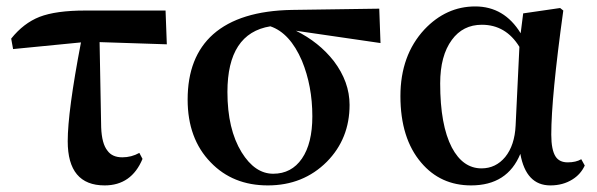

<svg xmlns="http://www.w3.org/2000/svg" viewBox="-20 -558 1847 594"><path d="M303.7 15.6Q189.5 15.6 189.5 -121.1Q189.5 -212.9 230.5 -426.8L20.5 -406.2L14.6 -438.5Q52.7 -486.3 102.5 -505.9Q153.3 -525.4 243.2 -525.4H492.2L496.1 -420.9L288.1 -427.7L293 -164.1Q294.9 -113.3 312.5 -91.8Q327.1 -71.3 358.4 -71.3Q386.7 -71.3 411.1 -85L420.9 -66.4Q386.7 15.6 303.7 15.6Z M808.6 15.6Q700.2 15.6 631.8 -55.7Q560.5 -128.9 560.5 -250Q560.5 -381.8 639.6 -452.1Q721.7 -524.4 882.8 -527.3L1153.3 -531.2L1157.2 -424.8L895.5 -462.9Q966.8 -427.7 1012.7 -369.1Q1061.5 -304.7 1061.5 -233.4Q1061.5 -128.9 991.2 -57.6Q918 15.6 808.6 15.6ZM946.3 -198.2Q946.3 -292 914.1 -370.1Q877 -456.1 816.4 -476.6Q683.6 -455.1 683.6 -273.4Q683.6 -158.2 727.5 -86.9Q768.6 -20.5 825.2 -20.5Q881.8 -20.5 914.1 -67.4Q946.3 -114.3 946.3 -198.2Z M1437.5 15.6Q1342.8 15.6 1283.2 -54.7Q1218.8 -129.9 1218.8 -260.7Q1218.8 -386.7 1293 -466.8Q1360.4 -538.1 1450.2 -538.1Q1540 -538.1 1590.8 -455.1L1598.6 -516.6L1712.9 -533.2L1722.7 -525.4Q1685.5 -256.8 1685.5 -141.6Q1685.5 -93.8 1699.2 -73.2Q1710.9 -55.7 1736.3 -55.7Q1761.7 -55.7 1778.3 -65.4L1789.1 -45.9Q1776.4 -18.6 1751 -2.9Q1721.7 15.6 1682.6 15.6Q1607.4 15.6 1589.8 -82Q1549.8 15.6 1437.5 15.6ZM1469.7 -37.1Q1513.7 -37.1 1543 -72.3Q1572.3 -108.4 1575.2 -169.9L1586.9 -413.1Q1544.9 -481.4 1470.7 -481.4Q1412.1 -481.4 1377.9 -434.6Q1341.8 -385.7 1341.8 -299.8Q1341.8 -170.9 1377.9 -101.6Q1412.1 -37.1 1469.7 -37.1Z"/></svg>

Font: Bpmf GenYo Min B
Style: B
Weight: 700
Foundry: But Ko
Version: Version 1.320